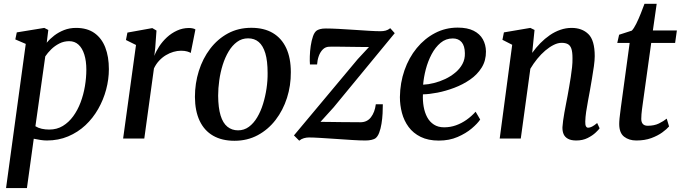

<svg xmlns="http://www.w3.org/2000/svg" viewBox="-20 -710 3489 984"><path d="M11 254 112 -485 58.5 -508 66 -544 207 -567 227.5 -556.5 219.5 -491Q235.5 -510.5 258 -527.8Q280.5 -545 308.5 -556Q336.5 -567 370 -567Q426.5 -567 463.8 -540.8Q501 -514.5 519.5 -467Q538 -419.5 538 -355.5Q538 -303.5 524 -251Q510 -198.5 483.2 -151.5Q456.5 -104.5 417.8 -68.2Q379 -32 329.2 -11Q279.5 10 220 10Q204.5 10 186.8 7.2Q169 4.5 153 1L118 254ZM161.5 -63Q176 -54 194 -50Q212 -46 232.5 -46Q271.5 -46 302 -64.5Q332.5 -83 355.2 -114.2Q378 -145.5 393 -185.2Q408 -225 415.2 -268.2Q422.5 -311.5 422.5 -353Q422.5 -397.5 412.2 -430.2Q402 -463 382.5 -481Q363 -499 334.5 -499Q307.5 -499 284 -487Q260.5 -475 242.2 -457Q224 -439 212 -421Z M611 0 677 -479.5 625.5 -505 633 -543 760.5 -566 782 -553.5 775.5 -464 771 -423.5Q779.5 -447 796 -472.2Q812.5 -497.5 835.5 -518.8Q858.5 -540 887.2 -553.2Q916 -566.5 948.5 -566.5Q958.5 -566.5 967.8 -564.5Q977 -562.5 981.5 -559L957.5 -438.5Q952 -442.5 939.5 -446.2Q927 -450 907.5 -450Q888.5 -450 868.8 -444.2Q849 -438.5 830.2 -427.2Q811.5 -416 795.8 -399.2Q780 -382.5 769 -359.5L719.5 0Z M1268 -567.5Q1333 -567.5 1378 -541Q1423 -514.5 1446.8 -463.8Q1470.5 -413 1470.5 -340Q1471 -271.5 1450.8 -208.2Q1430.5 -145 1392.5 -95.5Q1354.5 -46 1301 -17.2Q1247.5 11.5 1181.5 11.5Q1117.5 11.5 1072.2 -14.5Q1027 -40.5 1003.2 -90.8Q979.5 -141 979 -213Q979 -282.5 999 -346.2Q1019 -410 1057 -460Q1095 -510 1148.2 -538.8Q1201.5 -567.5 1268 -567.5ZM1251.5 -513.5Q1219.5 -513.5 1194.8 -495.2Q1170 -477 1151.8 -446.5Q1133.5 -416 1121.5 -377.8Q1109.5 -339.5 1103.8 -298.5Q1098 -257.5 1098 -219.5Q1098.5 -157.5 1110.5 -118.2Q1122.5 -79 1145.5 -60.5Q1168.5 -42 1200 -42Q1231 -42 1255.5 -60Q1280 -78 1298.2 -108.8Q1316.5 -139.5 1328.2 -177.8Q1340 -216 1346 -256.8Q1352 -297.5 1351.5 -336Q1351.5 -398 1339.8 -437Q1328 -476 1306 -494.8Q1284 -513.5 1251.5 -513.5Z M1871 -469Q1858 -469 1835.8 -469.2Q1813.5 -469.5 1787.2 -469.8Q1761 -470 1735.8 -470.5Q1710.5 -471 1691.5 -471Q1672.5 -471 1665.5 -470.5Q1647 -469.5 1634 -456.2Q1621 -443 1613.8 -422.8Q1606.5 -402.5 1605 -379.5H1568.5Q1567 -396 1567.8 -421.8Q1568.5 -447.5 1572.5 -474.8Q1576.5 -502 1584 -523.8Q1591.5 -545.5 1604 -554Q1609.5 -557.5 1620.5 -560.8Q1631.5 -564 1650 -564Q1677 -564 1715.2 -562Q1753.5 -560 1794.2 -557.2Q1835 -554.5 1871.2 -552.2Q1907.5 -550 1930 -550Q1944 -550 1956.5 -553.2Q1969 -556.5 1980 -565.5L2003 -540L1690 -160L1622.5 -85.5Q1643 -85.5 1671.5 -85Q1700 -84.5 1730.2 -84.2Q1760.5 -84 1786.5 -83.8Q1812.5 -83.5 1827.5 -83.5Q1861.5 -83.5 1881.2 -109.2Q1901 -135 1906 -175.5H1942Q1942 -155.5 1940.8 -129Q1939.5 -102.5 1935.2 -76.2Q1931 -50 1923.2 -29.5Q1915.5 -9 1902.5 0Q1896.5 3.5 1883.8 6.8Q1871 10 1852.5 10Q1825 10 1785 7.5Q1745 5 1702.2 2Q1659.5 -1 1622.5 -3.2Q1585.5 -5.5 1563 -5.5Q1551 -5.5 1537.5 -1.8Q1524 2 1513.5 11L1486.5 -16L1813 -406.5Z M2441 -97.5Q2427.5 -77 2397.8 -51.8Q2368 -26.5 2325.2 -8Q2282.5 10.5 2229 10.5Q2174.5 10.5 2136 -8.5Q2097.5 -27.5 2074 -59.5Q2050.5 -91.5 2040 -131.2Q2029.5 -171 2029.5 -212.5Q2030.5 -285.5 2053 -350Q2075.5 -414.5 2115.8 -463.5Q2156 -512.5 2209.5 -540.5Q2263 -568.5 2325.5 -568.5Q2375.5 -568.5 2407.2 -552.5Q2439 -536.5 2454.5 -508.8Q2470 -481 2470.5 -446.5Q2471 -399.5 2448.5 -363.5Q2426 -327.5 2389 -302Q2352 -276.5 2308.2 -260Q2264.5 -243.5 2222 -235.2Q2179.5 -227 2147.5 -226.5Q2146 -194 2151.2 -163.8Q2156.5 -133.5 2169.2 -109.5Q2182 -85.5 2203.8 -71.5Q2225.5 -57.5 2256 -57.5Q2288 -57.5 2316.8 -67.8Q2345.5 -78 2371 -96Q2396.5 -114 2417.5 -137.5ZM2300.5 -513Q2265 -513 2238 -490.5Q2211 -468 2192 -432Q2173 -396 2162.2 -354.8Q2151.5 -313.5 2148.5 -276Q2174.5 -277 2204.2 -284.5Q2234 -292 2262 -305.2Q2290 -318.5 2313.2 -337.8Q2336.5 -357 2350 -382Q2363.5 -407 2362.5 -437.5Q2362 -475 2345.8 -494Q2329.5 -513 2300.5 -513Z M2707.5 -439Q2726.5 -465.5 2749.2 -488.8Q2772 -512 2797.8 -529.8Q2823.5 -547.5 2851.8 -557.2Q2880 -567 2909.5 -567Q2963 -567 2995.5 -535.2Q3028 -503.5 3028 -422Q3028 -402 3023.8 -371Q3019.5 -340 3013.8 -307Q3008 -274 3003.5 -247Q2999 -221.5 2993.5 -193Q2988 -164.5 2984 -136.8Q2980 -109 2979.5 -87Q2979 -70 2983 -62.8Q2987 -55.5 2994 -55.5Q3003 -55.5 3014 -61Q3025 -66.5 3040.5 -79.5L3053 -52.5Q3049 -46 3033 -30.8Q3017 -15.5 2991.8 -2.8Q2966.5 10 2933.5 10Q2906.5 10 2890.8 1.2Q2875 -7.5 2868.5 -22.5Q2862 -37.5 2862.5 -58Q2863.5 -72.5 2866 -91.8Q2868.5 -111 2872.5 -133Q2876.5 -155 2880.8 -177.2Q2885 -199.5 2889 -220Q2892.5 -241 2897 -265.2Q2901.5 -289.5 2905.2 -315Q2909 -340.5 2911.8 -365.2Q2914.5 -390 2914 -412Q2914 -443 2908.5 -459.8Q2903 -476.5 2890.8 -483.5Q2878.5 -490.5 2858 -490.5Q2839 -490.5 2817.5 -479.8Q2796 -469 2774.5 -450.8Q2753 -432.5 2733.2 -408.2Q2713.5 -384 2698 -357.5L2649 0H2541L2605 -480.5L2555 -506L2562.5 -544L2698 -567L2719.5 -556.5Z M3274 -177.5Q3271.5 -160.5 3270 -148Q3268.5 -135.5 3267.5 -124.2Q3266.5 -113 3266.5 -100.5Q3266.5 -83.5 3274.8 -74.5Q3283 -65.5 3299.5 -65.5Q3333 -65.5 3357 -77.2Q3381 -89 3397 -102L3409 -62Q3397 -48 3374 -31.2Q3351 -14.5 3317.8 -2.2Q3284.5 10 3241 10Q3203.5 10 3178.5 -9.5Q3153.5 -29 3153.5 -74.5Q3153.5 -79.5 3153.8 -86Q3154 -92.5 3155 -102.5Q3156 -112.5 3157.8 -126.2Q3159.5 -140 3162 -160L3207 -490H3143.5L3153 -532L3218 -553Q3229 -564.5 3241 -588.8Q3253 -613 3264 -640.8Q3275 -668.5 3283 -690.5H3345.5L3326 -554H3449L3440 -490H3317.5Z"/></svg>

Font: Merriweather 20pt Medium
Style: Italic
Weight: 500
Italic angle: -7.8°
Version: Version 2.101